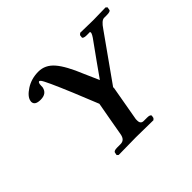

<svg xmlns="http://www.w3.org/2000/svg" viewBox="-143 -876 1095 1095"><g transform="rotate(-45 404.0 -329.0)"><path d="M325.2 -433.1Q258.8 -592.3 243.7 -610.8Q238.3 -617.2 234.9 -617.2Q228 -617.2 225.1 -603Q224.1 -600.1 224.1 -588.9V-580.1Q216.3 -536.1 166 -536.1Q119.1 -536.1 119.1 -566.9Q119.1 -568.8 120.1 -573.2Q125 -602.1 168.9 -630.6Q212.9 -659.2 270 -659.2Q324.2 -659.2 363.5 -614Q402.8 -568.8 444.8 -465.8L483.9 -377Q493.7 -392.1 545.9 -464.6Q598.1 -537.1 626 -576.2Q635.7 -590.3 639.2 -601.1V-605Q639.2 -610.8 637.2 -610.8H606Q581.1 -612.8 583 -623Q583 -626 585 -638.2L595.2 -647Q687 -645 700.2 -645L799.8 -647L808.1 -639.2L805.2 -622.1Q804.2 -610.8 772.9 -610.8H752Q731 -610.8 703.1 -568.8L505.9 -291L509.8 -293L471.2 -74.2V-63Q471.2 -35.2 496.1 -35.2H522Q549.8 -35.2 549.8 -22.9L546.9 -7.8L538.1 1Q438 -1 398.9 -1Q398.9 -1 257.8 1L249 -6.8L252 -22.9Q253.9 -35.2 282.2 -35.2H309.1Q342.3 -35.2 349.1 -75.2Q354 -107.4 367.4 -179.2Q380.9 -251 386.2 -283.2Z"/></g></svg>

Font: Linux Libertine
Style: Semibold Italic
Weight: 600
Italic angle: -11.5°
Designer: Philipp H. Poll
Foundry: Philipp H. Poll
Version: Version 5.1.2 ; ttfautohint (v0.9)